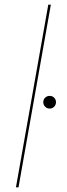

<svg xmlns="http://www.w3.org/2000/svg" viewBox="-20 -805 290 825"><path d="M48.5 0 187.5 -785H198.5L59.5 0ZM193.5 -338.5Q182 -338.5 174 -346.5Q166 -354.5 166 -366Q166 -377.5 174 -385.2Q182 -393 193.5 -393Q205 -393 212.8 -385.2Q220.5 -377.5 220.5 -366Q220.5 -354.5 212.8 -346.5Q205 -338.5 193.5 -338.5Z"/></svg>

Font: Anybody UltraExpanded Thin
Style: Italic
Weight: 100
Width: 9
Italic angle: -10°
Designer: Tyler Finck
Foundry: Etcetera Type Company
Version: Version 1.010; ttfautohint (v1.8.3) -l 8 -r 50 -G 200 -x 14 